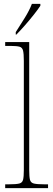

<svg xmlns="http://www.w3.org/2000/svg" viewBox="-20 -979 277 999"><path d="M7 0V-20H27Q64 -20 80 -24Q96 -28 100 -43.5Q104 -59 104 -94V-662Q104 -699 100 -715.5Q96 -732 81.5 -736Q67 -740 37 -740H7V-760H132V-94Q132 -59 136 -43.5Q140 -28 156.5 -24Q173 -20 209 -20H230V0ZM62 -812Q84 -846 108.5 -885.5Q133 -925 146 -959H190V-949Q179 -932 157 -904Q135 -876 110 -847.5Q85 -819 65 -799H62Z"/></svg>

Font: Noto Serif Tamil SemiCondensed Thin
Style: Italic
Weight: 100
Width: 4
Italic angle: -12°
Designer: Indian Type Foundry, Tom Grace, and the Monotype Design Team
Foundry: Monotype Imaging Inc.
Version: Version 2.003; ttfautohint (v1.8.4.7-5d5b)